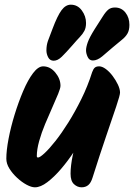

<svg xmlns="http://www.w3.org/2000/svg" viewBox="-20 -811 572 819"><path d="M238 -445Q238 -435 228 -410.5Q218 -386 203 -352.5Q188 -319 172.5 -282Q157 -245 147 -209Q137 -173 137 -145Q137 -142 138.5 -140.5Q140 -139 142 -139Q150 -139 170 -157.5Q190 -176 216.5 -209.5Q243 -243 271.5 -288.5Q300 -334 327 -388.5Q354 -443 373 -503Q378 -517 384.5 -522.5Q391 -528 403 -528Q416 -528 431.5 -516.5Q447 -505 460.5 -487Q474 -469 483 -450Q492 -431 492 -416Q492 -405 475.5 -356Q459 -307 432.5 -229.5Q406 -152 375 -54Q368 -31 356.5 -21.5Q345 -12 328 -12Q310 -12 295.5 -25.5Q281 -39 281 -70Q281 -104 290.5 -149.5Q300 -195 315 -239Q330 -283 345 -311L371 -300Q362 -276 342 -240Q322 -204 296 -164.5Q270 -125 240.5 -90.5Q211 -56 182 -34Q153 -12 129 -12Q114 -12 93.5 -23Q73 -34 53 -52.5Q33 -71 20 -92Q7 -113 7 -134Q7 -169 16.5 -219Q26 -269 42.5 -322.5Q59 -376 79 -423Q99 -470 121 -499Q143 -528 164 -528Q194 -528 216 -501.5Q238 -475 238 -445ZM282 -791Q311 -791 329 -766.5Q347 -742 347 -713Q347 -693 340 -679.5Q333 -666 320 -652.5Q307 -639 289 -618Q261 -586 243.5 -569Q226 -552 209 -552Q193 -552 185.5 -566.5Q178 -581 178 -596Q178 -618 184.5 -636.5Q191 -655 204 -688Q225 -744 242.5 -767.5Q260 -791 282 -791ZM470 -779Q498 -779 515 -757.5Q532 -736 532 -705Q532 -682 523.5 -667.5Q515 -653 499 -640.5Q483 -628 461 -609Q437 -588 416 -570.5Q395 -553 376 -553Q361 -553 354 -568Q347 -583 347 -596Q347 -610 354.5 -631Q362 -652 384 -687Q406 -721 418.5 -741Q431 -761 442 -770Q453 -779 470 -779Z"/></svg>

Font: Kalam Variable Light
Style: Regular
Weight: 300
Designer: Lipi Raval, Jonny Pinhorn
Foundry: Indian Type Foundry
Version: Version 3.000